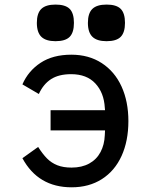

<svg xmlns="http://www.w3.org/2000/svg" viewBox="-20 -786 640 818"><path d="M75.5 -112 142.5 -160Q161.5 -130 180.2 -111Q199 -92 224.2 -82Q249.5 -72 285 -72Q328.5 -72 360 -89.2Q391.5 -106.5 408.2 -138Q425 -169.5 426.5 -210.5L427.5 -230.5H195.5V-316.5H427.5L426.5 -327Q423 -391 386.2 -430.5Q349.5 -470 283 -470Q230.5 -470 197.5 -448.8Q164.5 -427.5 145.5 -385.5L75.5 -426.5Q100.5 -484 153 -518.5Q205.5 -553 284 -553Q358.5 -553 413.5 -517.2Q468.5 -481.5 497.8 -417.5Q527 -353.5 527 -270Q527 -185.5 498 -121.8Q469 -58 414.2 -23Q359.5 12 285 12Q142.5 12 75.5 -112ZM137 -688.5Q137 -729.5 156 -748Q175 -766.5 216.5 -766.5Q258.5 -766.5 276.8 -748.2Q295 -730 295 -688.5Q295 -647.5 276.8 -629Q258.5 -610.5 216.5 -610.5Q175.5 -610.5 156.2 -629.2Q137 -648 137 -688.5ZM354.5 -688.5Q354.5 -729.5 373.5 -748Q392.5 -766.5 434 -766.5Q476 -766.5 494.2 -748.2Q512.5 -730 512.5 -688.5Q512.5 -647.5 494.2 -629Q476 -610.5 434 -610.5Q393 -610.5 373.8 -629.2Q354.5 -648 354.5 -688.5Z"/></svg>

Font: JuliaMono SemiBold
Style: Regular
Weight: 600
Monospace: yes
Designer: cormullion
Foundry: corm
Version: Version 0.055; ttfautohint (v1.8.4)